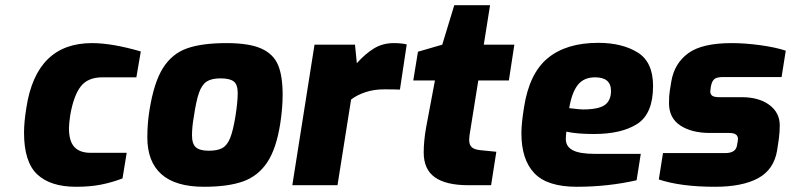

<svg xmlns="http://www.w3.org/2000/svg" viewBox="-20 -709 3028 735"><path d="M72 -201Q72 -242 81 -297Q119 -544 332 -544Q409 -544 519 -512L502 -413H372Q316 -413 289 -378Q262 -343 249 -269Q244 -235 244 -218Q244 -169 264.5 -146.5Q285 -124 327 -124H465L449 -26Q410 -11 368 -2.5Q326 6 271 6Q173 6 122.5 -41.5Q72 -89 72 -201Z M544 -183Q544 -236 552 -286Q569 -393 603.5 -448Q638 -503 695 -523.5Q752 -544 847 -544Q934 -544 980.5 -523Q1027 -502 1044.5 -460Q1062 -418 1062 -346Q1062 -296 1053 -237Q1038 -140 1003 -87.5Q968 -35 910.5 -14.5Q853 6 761 6Q652 6 598 -42Q544 -90 544 -183ZM881 -262Q890 -318 890 -353Q890 -385 875 -397Q860 -409 824 -409Q790 -409 771.5 -397Q753 -385 742 -354.5Q731 -324 722 -262Q715 -223 715 -191Q715 -158 730 -145Q745 -132 779 -132Q813 -132 831.5 -142.5Q850 -153 861 -180.5Q872 -208 881 -262Z M1184 -538H1339L1346 -467Q1378 -503 1411.5 -523.5Q1445 -544 1487 -544Q1517 -544 1537 -539L1511 -366Q1492 -367 1451 -367Q1411 -367 1378.5 -356Q1346 -345 1324 -328L1272 0H1099Z M1602 -125Q1602 -169 1611 -220L1645 -401H1562L1580 -511L1673 -538L1719 -689H1856L1832 -538H1949L1928 -401H1811L1782 -220Q1776 -187 1776 -174Q1776 -154 1786.5 -145Q1797 -136 1820 -134L1880 -128L1860 0H1773Q1687 0 1644.5 -30.5Q1602 -61 1602 -125Z M1976 -199Q1976 -236 1986 -298Q2006 -428 2077 -486.5Q2148 -545 2270 -545Q2361 -545 2420.5 -508.5Q2480 -472 2480 -380Q2480 -274 2420 -235Q2360 -196 2253 -196Q2189 -196 2148 -205Q2146 -187 2146 -177Q2146 -148 2172.5 -134Q2199 -120 2257 -120H2433L2417 -19Q2307 6 2188 6Q2075 6 2025.5 -46Q1976 -98 1976 -199ZM2319 -361Q2319 -413 2258 -413Q2215 -413 2192 -384Q2169 -355 2159 -295Q2199 -290 2211 -290Q2271 -290 2295 -307Q2319 -324 2319 -361Z M2502 -22 2518 -123H2756Q2796 -123 2801 -151L2804 -167L2805 -177Q2805 -200 2772 -200H2698Q2628 -200 2584.5 -228.5Q2541 -257 2541 -314Q2541 -344 2544 -361L2550 -398Q2562 -467 2615 -505.5Q2668 -544 2781 -544Q2832 -544 2890.5 -536Q2949 -528 2988 -515L2972 -414H2748Q2726 -414 2716.5 -407.5Q2707 -401 2703 -385L2701 -376L2699 -359Q2699 -348 2706.5 -342.5Q2714 -337 2734 -337H2819Q2885 -337 2925 -307.5Q2965 -278 2965 -229Q2965 -207 2962 -181L2955 -134Q2943 -60 2882.5 -27Q2822 6 2717 6Q2586 6 2502 -22Z"/></svg>

Font: Exo ExtraBold
Style: Italic
Weight: 800
Italic angle: -9°
Designer: Natanael Gama
Foundry: Natanael Gama
Version: Version 1.500; ttfautohint (v1.6)